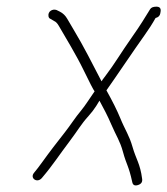

<svg xmlns="http://www.w3.org/2000/svg" viewBox="-20 -520 502 576"><path d="M149.5 -490 159.7 -485C168.9 -480.3 176.3 -473.2 181.8 -463.5C187.2 -453.8 193.8 -442.7 201.5 -430C230.5 -382.1 258 -327.1 284.6 -276C285.6 -278 289.6 -283.7 296.8 -293C323.8 -328.3 343 -361.9 375.1 -407.4C405.8 -451.1 411.5 -462.4 430.4 -492.5C433.5 -497.5 439.7 -500 449.1 -500C458.4 -500 462.7 -495.7 462 -487L460.9 -480C459.7 -472.7 455 -468 446.7 -466C437.1 -448.8 425.9 -431.4 413.3 -413.8C384.9 -374.3 324.6 -284.4 299.3 -249C318 -215.4 331.6 -188 340.3 -166.8C355.8 -128.6 367.5 -114.8 377.8 -78.5C387.9 -43 400.7 -28.5 406.3 16C408 25.6 403.9 32 394 35.1C384.1 38.2 378.4 35.2 376.7 26C366 -23.4 359.5 -25 349 -64C340 -97.2 328.4 -112.8 314.4 -145.5C301.7 -175.3 291.2 -193.9 278.4 -218C278.3 -217.3 274.9 -211.8 268.3 -201.5C261.6 -191.2 254.1 -181.3 245.6 -172C222.7 -146.8 213.9 -129.3 189.8 -97.5C156.9 -54.1 138.9 -25.1 105.6 14C91.3 30.8 68.6 14.3 82.1 -1.6C88.6 -9.3 96.5 -19.6 105.8 -32.4C128.9 -64.6 151.6 -93.9 174.9 -123.5C189.3 -141.7 207.3 -169.6 222.6 -187.5C235.4 -202.6 253.1 -230.9 263.8 -246C260.3 -250.1 249.1 -271.8 230.1 -311C209.4 -353.8 175.5 -409.6 156.4 -442.5C152 -450.2 147.3 -455 142.2 -457L132.2 -463C128.4 -464.3 126.2 -467 125.5 -471C122.8 -486.3 138 -494.1 149.5 -490Z"/></svg>

Font: MewTooHand
Style: ReversedIta
Weight: 400
Designer: Mew Too, Robert Jablonski
Version: Version 0.77